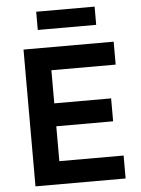

<svg xmlns="http://www.w3.org/2000/svg" viewBox="-59 -930 718 976"><g transform="rotate(-5 300.0 -442.0)"><path d="M163 -791H461V-884H163ZM542 0V-117H214V-295H504V-412H214V-581H542V-698H82V0Z"/></g></svg>

Font: Braiins Sans SemiBold
Style: Regular
Weight: 600
Designer: Mike Abbink, Paul van der Laan, Pieter van Rosmalen, Jiri Chlebus, Lubos Buracinsky
Foundry: Bold Monday, Sudetype
Version: Version 1.000;hotconv 1.0.109;makeotfexe 2.5.65596